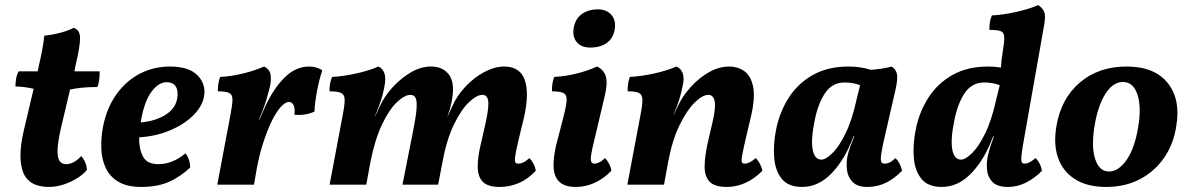

<svg xmlns="http://www.w3.org/2000/svg" viewBox="-20 -730 4701 759"><path d="M174 9Q94 9 71.5 -49Q49 -107 74 -214L113 -379Q74 -388 41 -388Q41 -404 44 -420.5Q47 -437 54 -448H129L131 -458Q152 -549 155 -589Q186 -592 218.5 -600.5Q251 -609 271 -620Q297 -612 296.5 -578Q296 -544 280 -477L274 -448H374Q374 -430 372 -413.5Q370 -397 365 -386Q301 -386 257 -376L221 -224Q208 -167 207.5 -136Q207 -105 216 -93Q225 -81 241 -81Q272 -81 301 -113Q321 -91 324 -59Q310 -41 285 -25.5Q260 -10 231 -0.5Q202 9 174 9Z M539 9Q482 9 448 -11.5Q414 -32 398 -66Q382 -100 380.5 -142Q379 -184 387 -228Q402 -304 440.5 -357.5Q479 -411 533.5 -439Q588 -467 652 -467Q728 -467 762 -431Q796 -395 786 -346Q778 -307 742 -272Q706 -237 650.5 -214Q595 -191 530 -187Q529 -142 545 -111.5Q561 -81 606 -81Q635 -81 662.5 -92.5Q690 -104 713 -124Q731 -101 732 -68Q693 -31 647.5 -11Q602 9 539 9ZM538 -257Q537 -251 536 -246Q593 -251 632.5 -275Q672 -299 680 -338Q686 -369 675.5 -387Q665 -405 638 -405Q608 -405 580 -369Q552 -333 538 -257Z M1024 -467Q1043 -458 1048 -441.5Q1053 -425 1049 -397Q1044 -372 1032.5 -334Q1021 -296 1004 -258H1006L1029 -310Q1060 -378 1104 -422.5Q1148 -467 1202 -467Q1232 -467 1254 -452Q1242 -416 1233.5 -372Q1225 -328 1223 -289Q1190 -273 1144 -276Q1147 -302 1140.5 -314.5Q1134 -327 1122 -327Q1111 -327 1096 -313.5Q1081 -300 1063 -268Q1045 -236 1026.5 -183.5Q1008 -131 996 -69L984 0H839L891 -276Q899 -317 899 -336.5Q899 -356 886 -362.5Q873 -369 841 -369Q841 -383 843 -398.5Q845 -414 851 -426Q894 -428 941 -439.5Q988 -451 1024 -467Z M1956 9Q1909 9 1889 -11Q1869 -31 1868.5 -69.5Q1868 -108 1881 -162L1895 -223Q1912 -295 1910.5 -325Q1909 -355 1887 -355Q1865 -355 1834.5 -326.5Q1804 -298 1775 -239Q1746 -180 1729 -89L1712 0H1571L1612 -207Q1624 -266 1626.5 -298Q1629 -330 1623 -342.5Q1617 -355 1603 -355Q1580 -355 1549.5 -326.5Q1519 -298 1490.5 -238.5Q1462 -179 1444 -88L1428 0H1283L1335 -276Q1343 -317 1342.5 -336.5Q1342 -356 1328.5 -362.5Q1315 -369 1283 -369Q1282 -382 1284.5 -397.5Q1287 -413 1293 -426Q1336 -428 1388 -439.5Q1440 -451 1476 -467Q1508 -452 1502 -402Q1497 -369 1487.5 -338Q1478 -307 1462 -271H1463L1482 -311Q1500 -350 1532.5 -385.5Q1565 -421 1604.5 -444Q1644 -467 1683 -467Q1727 -467 1751 -439.5Q1775 -412 1770 -359Q1768 -340 1763.5 -318.5Q1759 -297 1749 -271H1750L1767 -308Q1785 -350 1819 -386.5Q1853 -423 1894 -445Q1935 -467 1973 -467Q2036 -467 2054.5 -413.5Q2073 -360 2051 -264L2028 -169Q2019 -130 2016.5 -111.5Q2014 -93 2017.5 -88Q2021 -83 2029 -83Q2038 -83 2048 -87.5Q2058 -92 2073 -105Q2082 -96 2089 -82.5Q2096 -69 2098 -55Q2066 -21 2030 -6Q1994 9 1956 9Z M2257 9Q2212 9 2191 -11.5Q2170 -32 2168.5 -69Q2167 -106 2178 -154L2208 -270Q2219 -313 2220 -334Q2221 -355 2207.5 -362Q2194 -369 2162 -369Q2161 -401 2171 -426Q2215 -428 2260.5 -439.5Q2306 -451 2340 -467Q2366 -455 2374.5 -429Q2383 -403 2371 -352L2326 -162Q2314 -112 2315.5 -97.5Q2317 -83 2330 -83Q2338 -83 2348.5 -88Q2359 -93 2372 -105Q2380 -97 2387.5 -83Q2395 -69 2397 -55Q2366 -23 2330 -7Q2294 9 2257 9ZM2313 -542Q2278 -542 2260 -563.5Q2242 -585 2248 -620Q2254 -655 2279.5 -674Q2305 -693 2344 -693Q2378 -693 2397 -671Q2416 -649 2410 -613Q2404 -579 2379 -560.5Q2354 -542 2313 -542Z M2460 0 2512 -276Q2520 -317 2519.5 -336.5Q2519 -356 2506 -362.5Q2493 -369 2461 -369Q2461 -383 2463 -398.5Q2465 -414 2470 -426Q2514 -428 2566 -439.5Q2618 -451 2654 -467Q2688 -452 2681 -402Q2674 -365 2665.5 -337.5Q2657 -310 2643 -278V-276L2660 -311Q2678 -350 2710.5 -386Q2743 -422 2782.5 -444.5Q2822 -467 2863 -467Q2896 -467 2922 -449Q2948 -431 2957 -388Q2966 -345 2949 -271L2925 -169Q2916 -129 2913 -110.5Q2910 -92 2913.5 -87.5Q2917 -83 2924 -83Q2941 -83 2968 -105Q2977 -96 2984 -82.5Q2991 -69 2994 -55Q2961 -22 2925.5 -6.5Q2890 9 2854 9Q2804 9 2784.5 -12.5Q2765 -34 2765.5 -72.5Q2766 -111 2777 -162L2798 -253Q2810 -306 2805 -330.5Q2800 -355 2780 -355Q2757 -355 2726 -324.5Q2695 -294 2666 -234.5Q2637 -175 2621 -88L2605 0Z M3505 -467Q3521 -457 3525.5 -438.5Q3530 -420 3520 -375L3472 -166Q3461 -114 3462 -98.5Q3463 -83 3477 -83Q3487 -83 3496.5 -87.5Q3506 -92 3520 -105Q3540 -85 3546 -55Q3517 -25 3483 -8Q3449 9 3409 9Q3369 9 3350 -11Q3331 -31 3328 -60Q3325 -89 3331 -116Q3335 -133 3342 -152.5Q3349 -172 3357 -191H3354Q3321 -101 3268.5 -46Q3216 9 3151 9Q3097 9 3071 -22.5Q3045 -54 3040.5 -105.5Q3036 -157 3048 -218Q3062 -288 3098.5 -344.5Q3135 -401 3194 -434Q3253 -467 3334 -467Q3359 -467 3381.5 -463.5Q3404 -460 3422 -454Q3469 -457 3505 -467ZM3201 -256Q3185 -179 3192.5 -139Q3200 -99 3227 -99Q3244 -99 3270 -124Q3296 -149 3322 -201.5Q3348 -254 3366 -336L3380 -393Q3366 -399 3349.5 -401.5Q3333 -404 3319 -404Q3270 -404 3242 -362.5Q3214 -321 3201 -256Z M3965 9Q3923 9 3904 -10Q3885 -29 3882 -57.5Q3879 -86 3885 -113Q3888 -129 3895 -150.5Q3902 -172 3909 -191H3906Q3873 -101 3820.5 -46Q3768 9 3703 9Q3649 9 3623 -22.5Q3597 -54 3592.5 -105.5Q3588 -157 3600 -218Q3614 -288 3650.5 -344.5Q3687 -401 3746 -434Q3805 -467 3886 -467Q3912 -467 3937 -463Q3938 -489 3943 -519Q3950 -561 3950 -581Q3950 -601 3936.5 -606.5Q3923 -612 3891 -612Q3891 -626 3893 -641Q3895 -656 3901 -669Q3944 -671 3996 -682.5Q4048 -694 4084 -710Q4102 -698 4108 -682.5Q4114 -667 4108 -633L4028 -180Q4020 -136 4018 -115.5Q4016 -95 4019 -89Q4022 -83 4030 -83Q4038 -83 4048 -87.5Q4058 -92 4074 -105Q4094 -85 4099 -55Q4071 -26 4036.5 -8.5Q4002 9 3965 9ZM3753 -256Q3737 -179 3744.5 -139Q3752 -99 3779 -99Q3796 -99 3822 -124Q3848 -149 3874 -201.5Q3900 -254 3918 -336L3932 -393Q3918 -399 3901.5 -401.5Q3885 -404 3871 -404Q3822 -404 3794 -362.5Q3766 -321 3753 -256Z M4353 9Q4277 9 4229 -22Q4181 -53 4162.5 -106.5Q4144 -160 4156 -230Q4174 -340 4248.5 -403.5Q4323 -467 4433 -467Q4544 -467 4596 -402Q4648 -337 4630 -232Q4619 -159 4581 -105Q4543 -51 4485 -21Q4427 9 4353 9ZM4364 -52Q4402 -52 4434 -98.5Q4466 -145 4479 -226Q4493 -306 4476.5 -356Q4460 -406 4419 -406Q4380 -406 4350.5 -360Q4321 -314 4308 -239Q4293 -153 4309 -102.5Q4325 -52 4364 -52Z"/></svg>

Font: Vollkorn
Style: Bold Italic
Weight: 700
Italic angle: -11°
Designer: Friedrich Althausen
Foundry: Friedrich Althausen
Version: Version 5.000; ttfautohint (v1.8.3)